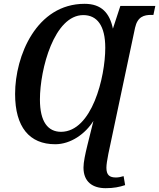

<svg xmlns="http://www.w3.org/2000/svg" viewBox="-20 -745 833 1005"><path d="M533 240C576 240 604 234 635 224L627 177C613 181 601 184 587 184C554 184 537 172 537 133C537 116 541 93 547 61L687 -600C700 -658 734 -667 772 -667H783L793 -714H610L571 -595C554 -677 511 -725 423 -725C171 -725 59 -453 59 -253C59 -80 134 10 269 10C351 10 427 -45 469 -112L437 17C426 62 417 104 417 132C417 208 466 240 533 240ZM300 -55C231 -55 189 -107 189 -224C189 -384 264 -666 416 -666C488 -666 531 -611 531 -495C531 -340 461 -56 300 -55Z"/></svg>

Font: Noto Serif Condensed SemiBold
Style: Italic
Weight: 600
Width: 3
Italic angle: -12°
Designer: Monotype Design Team
Foundry: Monotype Imaging Inc.
Version: Version 2.014